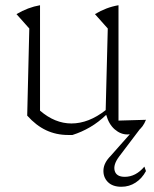

<svg xmlns="http://www.w3.org/2000/svg" viewBox="-20 -509 587 734"><path d="M84 -67 92 -400 43 -455Q87 -481 133 -489V-86Q190 -37 253 -37Q319 -37 384 -88L392 -400L343 -455Q386 -481 433 -489V-48L538 -51Q527 -23 507.5 -9Q488 5 467 5Q441 5 418.5 -14.5Q396 -34 386 -70Q357 -42 324.5 -23Q292 -4 257 7Q248 7 240 7Q195 7 156.5 -11Q118 -29 84 -67ZM444 205Q410 205 392 186.5Q374 168 375.5 140.5Q377 113 403 87L495 -17H516L435 90Q412 121 418.5 144Q425 167 457 167Q499 167 532 128L538 145Q523 173 498.5 189Q474 205 444 205Z"/></svg>

Font: Piazzolla ExtraLight
Style: Regular
Weight: 200
Designer: Juan Pablo del Peral
Foundry: Huerta Tipografica
Version: Version 1.330